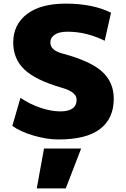

<svg xmlns="http://www.w3.org/2000/svg" viewBox="-20 -760 696 1060"><path d="M183 280 223 60H428L343 280ZM558 -535Q457 -585 353 -585Q306 -585 282 -568.5Q258 -552 258 -525Q258 -483 323 -465Q480 -423 544 -364.5Q608 -306 608 -215Q608 -105 532 -47.5Q456 10 303 10Q239 10 165.5 -11.5Q92 -33 48 -65L93 -220Q144 -185 203.5 -165Q263 -145 313 -145Q403 -145 403 -210Q403 -252 323 -275Q177 -317 115 -376Q53 -435 53 -525Q53 -624 128.5 -682Q204 -740 343 -740Q491 -740 593 -690Z"/></svg>

Font: M PLUS 1p Black
Style: Regular
Weight: 900
Version: Version 1.061